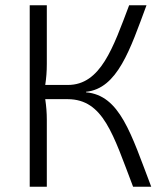

<svg xmlns="http://www.w3.org/2000/svg" viewBox="-20 -710 630 730"><path d="M307 -361C427 -373 475 -523 537 -690H471C410 -529 363 -387 238 -387H152C156 -413 158 -438 158 -467V-690H93V0H158V-255C158 -281 156 -306 152 -333H238C373 -332 410 -199 486 0H555C478 -202 436 -348 307 -359Z"/></svg>

Font: SnT
Style: Regular
Weight: 300
Designer: Natanael Gama
Version: Version 1.001;PS 001.001;hotconv 1.0.70;makeotf.lib2.5.58329